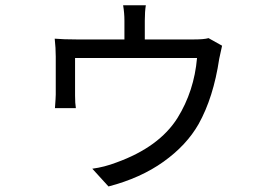

<svg xmlns="http://www.w3.org/2000/svg" viewBox="-20 -626 1017 718"><path d="M525.4 -606.4Q521.5 -583 521.5 -548.8V-478.5H705.1Q743.2 -478.5 759.8 -483.4L810.5 -455.1Q808.6 -447.3 799.8 -406.2Q778.3 -261.7 722.7 -162.1Q677.7 -83 591.8 -21.5Q505.9 40 385.7 71.3L325.2 4.9Q370.1 -1 416 -18.6Q575.2 -76.2 643.6 -184.6Q706.1 -285.2 716.8 -409.2H260.7V-268.6Q260.7 -239.3 263.7 -221.7H185.5Q188.5 -262.7 188.5 -272.5V-414.1Q188.5 -446.3 184.6 -481.4Q217.8 -478.5 266.6 -478.5H445.3V-548.8Q445.3 -577.1 440.4 -606.4Z"/></svg>

Font: Min Sans
Style: Regular
Weight: 400
Designer: Jinseong-Kim, NotoSansCJK, Nunito
Foundry: Jinseong-Kim
Version: Version 1.400;Glyphs 3.1.2 (3151)